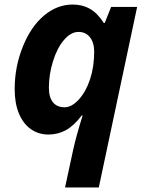

<svg xmlns="http://www.w3.org/2000/svg" viewBox="-20 -576 634 836"><path d="M261.2 -108.9C239.4 -108.9 222.6 -116 210.7 -130.4C198.8 -144.7 192.9 -166.2 192.9 -194.8C192.9 -232.6 198.8 -270.7 210.7 -309.1C222.6 -347.5 238.5 -378.4 258.5 -401.9C278.6 -425.3 299.6 -437 321.8 -437C342.9 -437 359.6 -429.2 371.8 -413.6C384 -397.9 390.1 -377.1 390.1 -351.1C390.1 -307.5 384.2 -267.6 372.3 -231.4C360.4 -195.3 344.2 -165.9 323.5 -143.1C302.8 -120.3 282.1 -108.9 261.2 -108.9ZM190.9 9.8C217.9 9.8 243 3.6 266.1 -8.8C289.2 -21.2 312.5 -42.6 335.9 -73.2H339.8C321 -13 307.3 36.5 298.8 75.4C290.4 114.3 278.5 169.3 263.2 240.2H410.2L577.1 -545.9H463.9L436 -476.1H432.1C413.2 -505 393 -525.6 371.3 -537.8C349.7 -550 324.9 -556.2 296.9 -556.2C251.3 -556.2 209.5 -540.1 171.4 -508.1C133.3 -476 102.5 -430.7 79.1 -372.3C55.7 -313.9 43.9 -252.4 43.9 -188C43.9 -146.3 50.2 -110.7 62.7 -81.1C75.3 -51.4 92.6 -28.9 114.7 -13.4C136.9 2 162.3 9.8 190.9 9.8Z"/></svg>

Font: OpenSans
Style: Bold Italic
Weight: 700
Italic angle: -12°
Foundry: Ascender Corporation
Version: Version 1.10; ttfautohint (v1.2) -l 8 -r 50 -G 200 -x 14 -D 